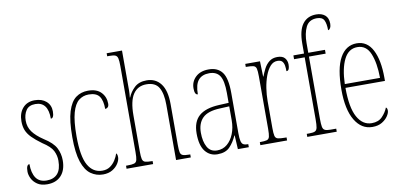

<svg xmlns="http://www.w3.org/2000/svg" viewBox="-72 -1003 2611 1245"><g transform="rotate(-10 1233.0 -381.0)"><path d="M151 10Q111 10 86 -7Q61 -24 49.5 -48Q38 -72 38 -93Q38 -139 59 -139Q59 -80 81.5 -47.5Q104 -15 152 -15Q198 -15 223 -43Q248 -71 248 -129Q248 -163 232.5 -194Q217 -225 164 -259Q124 -288 100 -312.5Q76 -337 66 -362.5Q56 -388 56 -421Q56 -475 85 -508Q114 -541 164 -541Q211 -541 239.5 -516Q268 -491 268 -450Q268 -405 247 -405Q247 -516 164 -516Q121 -516 102.5 -488Q84 -460 84 -420Q84 -379 107 -347Q130 -315 178 -283Q237 -246 256.5 -208Q276 -170 276 -126Q276 -62 243 -26Q210 10 151 10Z M518 10Q474 10 438.5 -15Q403 -40 383 -99.5Q363 -159 363 -263Q363 -371 382 -431.5Q401 -492 435 -517Q469 -542 515 -542Q572 -542 601 -511.5Q630 -481 630 -437Q630 -420 622 -413Q614 -406 605 -406Q605 -462 585 -489.5Q565 -517 515 -517Q478 -517 450 -495Q422 -473 406.5 -418Q391 -363 391 -264Q391 -131 424 -73Q457 -15 518 -15Q548 -15 569 -29.5Q590 -44 604 -66Q618 -88 625 -110Q629 -106 631 -100Q633 -94 633 -83Q633 -65 619.5 -43Q606 -21 580.5 -5.5Q555 10 518 10Z M674 0V-20H683Q714 -20 728 -24.5Q742 -29 746 -45Q750 -61 750 -96V-664Q750 -698 746 -714Q742 -730 730 -735Q718 -740 693 -740H677V-760H778V-495Q778 -478 775 -451H777Q791 -486 820.5 -514Q850 -542 901 -542Q960 -542 994 -497.5Q1028 -453 1028 -364V-94Q1028 -61 1031.5 -45.5Q1035 -30 1048 -25Q1061 -20 1089 -20H1097V0H1000V-364Q1000 -438 977 -477.5Q954 -517 895 -517Q838 -517 808 -472.5Q778 -428 778 -333V-96Q778 -61 782 -45Q786 -29 800 -24.5Q814 -20 844 -20H849V0Z M1272 10Q1222 10 1191.5 -28.5Q1161 -67 1161 -146Q1161 -224 1204.5 -261.5Q1248 -299 1337 -303L1400 -306V-371Q1400 -451 1378.5 -484Q1357 -517 1309 -517Q1262 -517 1237.5 -488.5Q1213 -460 1213 -395Q1192 -395 1192 -438Q1192 -482 1223.5 -512Q1255 -542 1310 -542Q1369 -542 1398.5 -502.5Q1428 -463 1428 -366V-103Q1428 -66 1432.5 -48.5Q1437 -31 1447.5 -25.5Q1458 -20 1477 -20H1479V0H1407L1402 -91H1400Q1381 -48 1353 -19Q1325 10 1272 10ZM1274 -15Q1312 -15 1340 -38.5Q1368 -62 1384 -102Q1400 -142 1400 -191V-283L1338 -280Q1258 -277 1223.5 -242.5Q1189 -208 1189 -146Q1189 -88 1209.5 -51.5Q1230 -15 1274 -15Z M1555 0V-20H1556Q1587 -20 1601 -24Q1615 -28 1619 -44Q1623 -60 1623 -96V-440Q1623 -476 1619 -492Q1615 -508 1600 -512Q1585 -516 1553 -516H1550V-536H1647L1650 -435H1652Q1661 -459 1674 -484.5Q1687 -510 1708.5 -527Q1730 -544 1762 -544Q1796 -544 1811 -526.5Q1826 -509 1826 -483Q1826 -466 1821.5 -454.5Q1817 -443 1805 -443Q1805 -462 1802.5 -479Q1800 -496 1790.5 -507.5Q1781 -519 1758 -519Q1731 -519 1711 -496.5Q1691 -474 1677.5 -437Q1664 -400 1657.5 -357.5Q1651 -315 1651 -274V-96Q1651 -60 1655 -44Q1659 -28 1674 -24Q1689 -20 1720 -20H1731V0Z M1864 0V-20H1881Q1906 -20 1918 -25.5Q1930 -31 1933.5 -48.5Q1937 -66 1937 -103V-511H1867V-536H1937V-601Q1937 -688 1968.5 -730Q2000 -772 2058 -772Q2094 -772 2116 -753.5Q2138 -735 2138 -697Q2138 -680 2131.5 -669Q2125 -658 2117 -658Q2117 -701 2105.5 -724Q2094 -747 2058 -747Q2006 -747 1985.5 -705Q1965 -663 1965 -600V-536H2075V-511H1965V-103Q1965 -66 1968.5 -48.5Q1972 -31 1984 -25.5Q1996 -20 2021 -20H2058V0Z M2292 10Q2220 10 2177.5 -61Q2135 -132 2135 -262Q2135 -403 2174 -472.5Q2213 -542 2284 -542Q2353 -542 2388 -474.5Q2423 -407 2423 -291V-270H2163Q2163 -140 2197.5 -77.5Q2232 -15 2292 -15Q2336 -15 2361.5 -41.5Q2387 -68 2399 -99Q2403 -97 2405.5 -92Q2408 -87 2408 -77Q2408 -62 2394.5 -41.5Q2381 -21 2355.5 -5.5Q2330 10 2292 10ZM2395 -295Q2394 -394 2368.5 -455.5Q2343 -517 2284 -517Q2226 -517 2196 -457Q2166 -397 2163 -295Z"/></g></svg>

Font: Noto Serif Tamil ExtraCondensed Thin
Style: Italic
Weight: 100
Width: 2
Italic angle: -12°
Designer: Indian Type Foundry, Tom Grace, and the Monotype Design Team
Foundry: Monotype Imaging Inc.
Version: Version 2.003; ttfautohint (v1.8.4.7-5d5b)